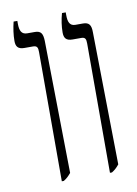

<svg xmlns="http://www.w3.org/2000/svg" viewBox="-77 -699 541 758"><g transform="rotate(-10 193.5 -320.0)"><path d="M302 7H310C323 -1 330 -8 340 -20L332 -551C332 -580 324 -592 299 -592H269C247 -592 240 -608 240 -636V-647H225C218 -622 214 -596 214 -571C214 -549 222 -537 248 -537H283C299 -537 302 -529 302 -511ZM109 7H117C130 -1 137 -8 147 -20L139 -551C138 -580 131 -592 106 -592H76C53 -592 46 -608 46 -636V-647H31C25 -622 21 -596 21 -571C21 -549 29 -537 55 -537H89C106 -537 109 -529 109 -511Z"/></g></svg>

Font: Noto Serif Hebrew ExtraCondensed Light
Style: Regular
Weight: 300
Width: 2
Designer: Monotype Design Team
Foundry: Monotype Imaging Inc.
Version: Version 2.004